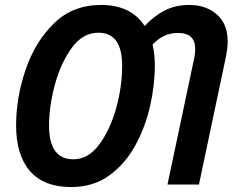

<svg xmlns="http://www.w3.org/2000/svg" viewBox="-20 -745 966 775"><path d="M178 -238Q178 -316 201.5 -403Q225 -490 269.5 -551.5Q314 -613 377 -613Q473 -613 473 -480Q473 -394 448.5 -307Q424 -220 380 -161Q336 -102 276 -102Q178 -102 178 -238ZM605 -480Q605 -525 596 -565Q639 -612 698 -612Q768 -612 768 -548Q768 -535 765.5 -519Q763 -503 759 -487L656 0H783L889 -502Q899 -548 899 -578Q899 -648 855.5 -686.5Q812 -725 744 -725Q688 -725 644.5 -702.5Q601 -680 564 -640Q509 -725 388 -725Q273 -725 197 -650Q121 -575 83 -462.5Q45 -350 45 -239Q45 -119 101 -54.5Q157 10 267 10Q356 10 420 -36Q484 -82 525 -156Q566 -230 585.5 -315.5Q605 -401 605 -480Z"/></svg>

Font: Noto Sans UI SemiCondensed
Style: Bold Italic
Weight: 700
Width: 4
Designer: Monotype Design Team
Foundry: Monotype Imaging Inc.
Version: 1.001